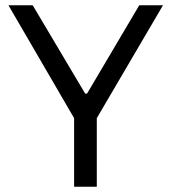

<svg xmlns="http://www.w3.org/2000/svg" viewBox="-20 -708 650 728"><path d="M261 0V-260L12 -688H104L303 -353H310L508 -688H598L347 -260V0Z"/></svg>

Font: Source Han Sans & Saira Hybrid
Style: Regular
Weight: 400
Designer: Ryoko NISHIZUKA 西塚涼子 (kana & ideographs); Paul D. Hunt (Latin, Greek & Cyrillic); Wenlong ZHANG 张文龙 (bopomofo); Sandoll 
Foundry: Adobe Systems Incorporated
Version: Version 1.00;August 2, 2021;FontCreator 13.0.0.2675 64-bit